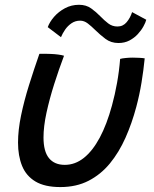

<svg xmlns="http://www.w3.org/2000/svg" viewBox="-20 -741 629 786"><path d="M471.8 -499.8Q479.9 -502.2 494.7 -503.6Q509.5 -505.1 523.6 -505.1Q535.6 -505.1 550.2 -504.3Q564.8 -503.6 572.4 -502.1Q567.6 -453.4 559.3 -402.8Q551 -352.3 537.9 -303.3Q520.1 -236.4 493.7 -177Q467.3 -117.6 430.1 -72.2Q392.9 -26.9 342.7 -1Q292.6 24.8 227.1 24.8Q163.2 24.8 125.1 2Q87.1 -20.8 70.4 -61.9Q53.8 -102.9 53.8 -157.1Q53.8 -208.4 66.2 -268.2Q78.6 -328 98.7 -392.3Q118.8 -456.6 141.2 -520.6Q150.4 -520.9 163.8 -520.9Q177.1 -520.9 188.3 -520.2Q203.6 -519.6 218.2 -517.7Q232.8 -515.8 242.1 -512.8Q221 -457.1 201.8 -396.5Q182.6 -335.9 170.3 -279.5Q158.1 -223 158.1 -178.1Q158.1 -121.2 180.4 -93.7Q202.8 -66.1 245.4 -66.1Q287.4 -66.1 323.3 -94.6Q359.1 -123.1 388.3 -177.4Q417.4 -231.8 438.4 -309.2Q450.7 -354.1 459.2 -401.8Q467.8 -449.4 471.8 -499.8ZM175.5 -629.9Q183.1 -651 201.3 -672.1Q219.6 -693.1 245.9 -707.3Q272.2 -721.4 303.4 -721.4Q332.9 -721.4 353.4 -706.5Q374 -691.6 391.1 -673.9Q406.5 -657.9 423 -645.2Q439.4 -632.5 460.9 -632.5Q483.8 -632.5 498.6 -650.3Q513.4 -668.1 520.8 -691.4L578.8 -660.2Q576.2 -649.3 567.4 -633.3Q558.7 -617.2 544.4 -601.6Q530.1 -586 510.2 -575.4Q490.3 -564.9 464.8 -564.9Q434.3 -564.9 411.6 -582Q388.9 -599.2 369.9 -618Q354.6 -633.2 339.6 -644.8Q324.6 -656.4 308.2 -656.4Q288.3 -656.4 272.8 -645.8Q257.2 -635.2 246.6 -619.7Q235.9 -604.1 229.6 -588.8Z"/></svg>

Font: Grandstander Thin
Style: Italic
Weight: 100
Italic angle: -15°
Designer: Tyler Finck
Foundry: Etcetera Type Co
Version: Version 1.200